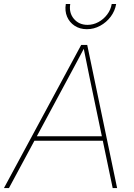

<svg xmlns="http://www.w3.org/2000/svg" viewBox="-44 -956 679 976"><path d="M-23.9 0 368.7 -727.5H399.4L551.3 0H528.8L411.1 -563.5Q403.3 -602.5 395.3 -641.6Q387.2 -680.7 379.4 -719.7H388.2Q367.2 -680.7 346.7 -641.6Q326.2 -602.5 304.7 -563.5L1.5 0ZM123 -240.7 127 -263.2H487.3L483.4 -240.7ZM397.5 -807.6Q361.8 -807.6 335.4 -825Q309.1 -842.3 296.9 -871.3Q284.7 -900.4 290.5 -935.5H313Q305.7 -891.1 331.5 -860.4Q357.4 -829.6 400.9 -829.6Q430.2 -829.6 456.3 -843.8Q482.4 -857.9 500.7 -882.1Q519 -906.2 523.9 -935.5H546.4Q540.5 -900.4 518.8 -871.3Q497.1 -842.3 465.3 -825Q433.6 -807.6 397.5 -807.6Z"/></svg>

Font: Inter 24pt Thin
Style: Italic
Weight: 250
Italic angle: -9.3988°
Version: Version 4.001;git-66647c0bb